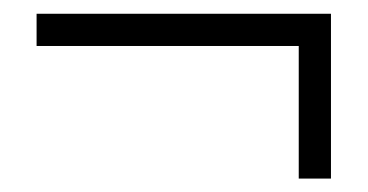

<svg xmlns="http://www.w3.org/2000/svg" viewBox="-20 -352 548 286"><path d="M473 -86H425V-283.5H34.5V-331.5H473Z"/></svg>

Font: Acari Sans Neue
Style: Regular
Weight: 400
Designer: Alfredo Marco Pradil (font), Cristiano Sobral (main changes)
Foundry: Hanken Design Co. (font), Cristiano Sobral (main changes)
Version: Version 2.459;March 19, 2022;FontCreator 14.0.0.2808 64-bit;